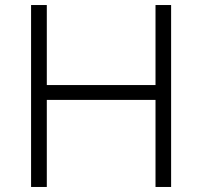

<svg xmlns="http://www.w3.org/2000/svg" viewBox="-20 -743 804 763"><path d="M598 -346H166V0H103.5V-723H166V-405H598V-723H660V0H598Z"/></svg>

Font: Public Sans Thin ExtraLight
Style: Regular
Weight: 250
Version: Version 1.007